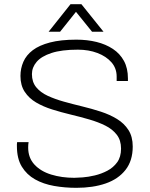

<svg xmlns="http://www.w3.org/2000/svg" viewBox="-20 -888 719 920"><path d="M346 12Q291 12 239.5 3Q188 -6 148 -28.5Q108 -51 84.5 -89.5Q61 -128 61 -188Q61 -193 61 -196.5Q61 -200 62 -207H117Q116 -202 115.5 -194.5Q115 -187 115 -181Q115 -132 145 -99.5Q175 -67 225.5 -51.5Q276 -36 336 -36Q349 -36 376 -38Q403 -40 434.5 -47.5Q466 -55 494.5 -70Q523 -85 541.5 -110.5Q560 -136 560 -176Q560 -216 539.5 -242.5Q519 -269 485 -286Q451 -303 408 -315.5Q365 -328 319 -339Q273 -350 230 -363.5Q187 -377 153 -397Q119 -417 98.5 -448Q78 -479 78 -524Q78 -560 92 -592Q106 -624 137 -647.5Q168 -671 219.5 -684.5Q271 -698 346 -698Q398 -698 442.5 -687Q487 -676 521 -653.5Q555 -631 574 -596Q593 -561 593 -512V-500H539V-521Q539 -561 514 -589.5Q489 -618 447 -634Q405 -650 353 -650Q275 -650 226.5 -634Q178 -618 155.5 -591.5Q133 -565 133 -533Q133 -495 153.5 -470Q174 -445 208.5 -429Q243 -413 286 -401Q329 -389 374.5 -378Q420 -367 463 -353Q506 -339 540.5 -318Q575 -297 595.5 -265Q616 -233 616 -186Q616 -118 581.5 -74Q547 -30 486.5 -9Q426 12 346 12ZM213 -736 318 -868H370L476 -736H421L329 -850H359L268 -736Z"/></svg>

Font: Archivo Thin
Style: Regular
Weight: 250
Designer: Hector Gatti
Foundry: Omnibus-Type
Version: Version 2.001